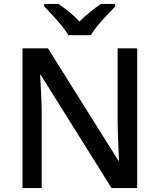

<svg xmlns="http://www.w3.org/2000/svg" viewBox="-20 -961 816 981"><path d="M681 0H550L189 -577H185Q187 -537 190 -485.5Q193 -434 193 -380V0H95V-714H225L585 -140H588Q587 -161 585.5 -193Q584 -225 583 -261.5Q582 -298 581 -330V-714H681ZM330 -781Q316 -804 294 -831Q272 -858 248 -883.5Q224 -909 206 -928V-941H278Q304 -924 332.5 -901Q361 -878 386 -851Q413 -878 441.5 -901Q470 -924 496 -941H569V-928Q551 -909 526.5 -883.5Q502 -858 479.5 -831Q457 -804 444 -781Z"/></svg>

Font: Noto Sans Sinhala Medium
Style: Regular
Weight: 500
Designer: Jelle Bosma - Monotype Design Team
Foundry: Monotype Imaging Inc.
Version: Version 2.006; ttfautohint (v1.8.4.7-5d5b)